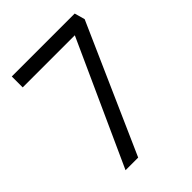

<svg xmlns="http://www.w3.org/2000/svg" viewBox="-200 -808 916 916"><g transform="rotate(-45 258.0 -350.0)"><path d="M107.3 0 403.3 -652.6 414 -626.3H39.8V-700H464.3L479 -647.5L192.6 0Z"/></g></svg>

Font: Lexend Medium
Style: Regular
Weight: 500
Designer: Bonnie Shaver-Troup, Thomas Jockin
Foundry: Lexend
Version: Version 1.005